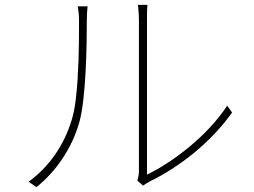

<svg xmlns="http://www.w3.org/2000/svg" viewBox="-20 -758 1040 785"><path d="M592 -16C711 -74 839 -172 929 -298L909 -326C824 -197 682 -93 581 -44V-674C581 -705 581 -725 583 -738H544C545 -725 548 -705 548 -674V-58C548 -46 545 -31 542 -19L565 1C570 -3 581 -10 592 -16ZM304 -257C332 -356 335 -574 335 -677C335 -695 336 -713 338 -732H298C301 -715 303 -695 303 -677V-661C303 -619 303 -564 301 -507L300 -495C300 -482 299 -469 298 -456V-445C294 -377 287 -311 273 -267C240 -159 177 -73 97 -15L129 7C211 -58 275 -155 304 -257Z"/></svg>

Font: Glow Sans SC Normal ExtraLight
Style: Regular
Weight: 200
Designer: Ryoko NISHIZUKA (kana, bopomofo & ideographs); Paul D. Hunt (Latin, Greek & Cyrillic); Sandoll Communications, Soo-young
Version: Version 0.93